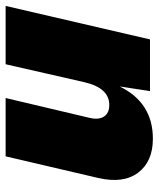

<svg xmlns="http://www.w3.org/2000/svg" viewBox="28 -588 550 665"><g transform="rotate(90 302.5 -255.0)"><path d="M450 -510Q529 -510 567.5 -459Q606 -408 586 -321L511 0H309L378 -292Q385 -323 373 -341Q361 -359 333 -359Q274 -359 254 -272L192 0H-10L106 -500H285L269 -395Q325 -510 450 -510Z"/></g></svg>

Font: Elaine Sans ExtraBold
Style: Italic
Weight: 800
Italic angle: -13°
Designer: Wei Huang
Foundry: Wei Huang
Version: Version 2.001;December 24, 2019;FontCreator 12.0.0.2547 64-b